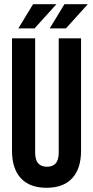

<svg xmlns="http://www.w3.org/2000/svg" viewBox="-20 -882 442 912"><path d="M201 10Q121 10 79 -35.5Q37 -81 37 -166V-700H147V-158Q147 -122 161.5 -106Q176 -90 203 -90Q230 -90 244.5 -106Q259 -122 259 -158V-700H365V-166Q365 -81 323 -35.5Q281 10 201 10ZM137 -862H248L144 -747H67ZM286 -862H397L293 -747H216Z"/></svg>

Font: Booming Bebas 2
Style: Regular
Weight: 400
Designer: Ryoichi Tsunekawa
Foundry: Ryoichi Tsunekawa
Version: Version 2.000